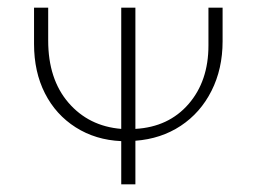

<svg xmlns="http://www.w3.org/2000/svg" viewBox="-20 -482 671 502"><path d="M562 -462V-374Q562 -302 533 -244.5Q504 -187 452.5 -153Q401 -119 334 -114V0H297V-113Q230 -116 178 -149Q126 -182 97.5 -238Q69 -294 69 -367V-462H106V-376Q106 -275 159 -213.5Q212 -152 297 -145V-462H334V-145Q421 -150 473 -210Q525 -270 525 -363V-462Z"/></svg>

Font: Ysabeau SC Light
Style: Regular
Weight: 300
Designer: Christian Thalmann (Catharsis Fonts)
Version: Version 0.003